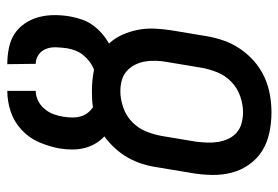

<svg xmlns="http://www.w3.org/2000/svg" viewBox="-142 -634 783 540"><g transform="rotate(-90 250.0 -363.5)"><path d="M204 8Q175 8 147 2Q119 -4 96.5 -18Q74 -32 58 -54.5Q42 -77 35 -103.5Q28 -130 28.5 -159Q29 -188 34 -217L50 -313Q53 -334 59.5 -355Q66 -376 77 -395.5Q88 -415 103.5 -432Q119 -449 137 -462Q125 -473 116.5 -487.5Q108 -502 104 -518.5Q100 -535 100 -552.5Q100 -570 103 -588Q108 -616 120 -644.5Q132 -673 155 -694.5Q178 -716 207 -725.5Q236 -735 265 -735V-655Q251 -655 237.5 -648.5Q224 -642 214 -630Q204 -618 199 -604Q194 -590 192 -576V-575Q190 -563 190 -551Q190 -539 193 -528.5Q196 -518 203 -509Q210 -500 219 -494Q231 -496 242 -496.5Q253 -497 264 -497Q280 -497 295 -495.5Q310 -494 325 -491Q337 -496 347.5 -504Q358 -512 366 -522Q374 -532 378.5 -544Q383 -556 385 -568V-569Q387 -584 387.5 -598.5Q388 -613 383 -626Q378 -639 366.5 -647Q355 -655 341 -655L340 -735Q363 -735 385.5 -730.5Q408 -726 425.5 -714.5Q443 -703 455 -685Q467 -667 472.5 -646Q478 -625 478 -602Q478 -579 474 -557Q471 -541 465.5 -525Q460 -509 450 -495Q440 -481 427 -469.5Q414 -458 398 -449Q413 -433 422.5 -412Q432 -391 436.5 -368Q441 -345 440 -321Q439 -297 435 -272L419 -176Q415 -151 406.5 -126.5Q398 -102 383 -80Q368 -58 348 -40.5Q328 -23 304 -12Q280 -1 254.5 3.5Q229 8 204 8ZM205 -72Q227 -72 250 -80Q273 -88 290.5 -105Q308 -122 317 -144Q326 -166 330 -189L346 -285Q349 -301 349.5 -317Q350 -333 347.5 -348Q345 -363 338 -376.5Q331 -390 320 -399.5Q309 -409 294.5 -413Q280 -417 264 -417Q242 -417 218.5 -409Q195 -401 177.5 -384Q160 -367 151 -345Q142 -323 138 -300L122 -204Q120 -188 119.5 -172Q119 -156 121.5 -141Q124 -126 130.5 -112.5Q137 -99 148 -89.5Q159 -80 174 -76Q189 -72 205 -72Z"/></g></svg>

Font: Iosevka Medium
Style: Italic
Weight: 500
Italic angle: -9°
Monospace: yes
Designer: Belleve Invis
Foundry: Belleve Invis
Version: Version 32.5.0; ttfautohint (v1.8.4)